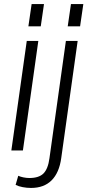

<svg xmlns="http://www.w3.org/2000/svg" viewBox="-20 -742 439 947"><path d="M169 -540 93 0H36L112 -540ZM197 -722 181 -612H120L136 -722ZM133 185Q112 185 91.5 181Q71 177 57 170L70 125Q81 130 96 133Q111 136 125 136Q172 136 194.5 113.5Q217 91 224 38L305 -540H363L282 38Q272 110 234.5 147.5Q197 185 133 185ZM391 -722 375 -612H314L330 -722Z"/></svg>

Font: Pathway Extreme Condensed Thin
Style: Italic
Weight: 250
Width: 3
Italic angle: -8°
Version: Version 1.001;gftools[0.9.26]